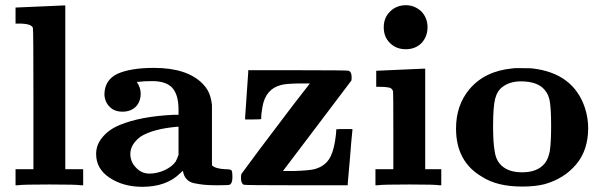

<svg xmlns="http://www.w3.org/2000/svg" viewBox="-20 -715 2323 741"><path d="M43 -686Q74 -687 135 -690L226 -694H232V-62H301V0H292Q278 -3 170 -3Q62 -3 49 0H40V-62H109V-332Q109 -601 107 -607Q102 -624 53 -624H40V-686Z M767 -2Q748 -4 729 -8Q710 -12 699 -25Q689 -36 686 -56L675 -46Q622 6 529 6Q456 6 403 -29Q351 -63 351 -121Q351 -157 376 -186Q401 -216 443 -233Q523 -266 651 -272H669V-292Q669 -349 645 -376Q621 -402 567 -402Q533 -402 513 -399H508Q523 -376 523 -354Q523 -324 505 -304Q485 -284 453 -284Q422 -284 404 -302Q385 -320 383 -349Q383 -406 433 -430Q484 -453 574 -453Q703 -453 763 -391Q785 -368 792 -341Q796 -328 798 -310V-196V-77Q811 -64 848 -62Q869 -62 873 -58Q877 -54 877 -31Q877 -7 866 -2Q862 0 816 0Q789 0 767 -2ZM505 -68Q526 -45 557 -45Q587 -45 617 -59Q646 -73 659 -93Q659 -94 660 -96Q661 -98 662.5 -101Q664 -104 665 -107L669 -117V-226H666Q571 -218 523 -188Q483 -158 483 -121Q483 -90 505 -68Z M926 -262Q926 -264 932 -349Q938 -433 938 -436V-444H1130Q1320 -444 1326 -442Q1337 -437 1337 -418Q1337 -405 1336 -404L1203 -228L1072 -55H1115Q1173 -57 1193 -62Q1230 -72 1248 -98Q1265 -121 1273 -170Q1278 -202 1278 -216Q1288 -217 1309 -217H1340V-211Q1336 -176 1331 -109Q1322 -8 1322 -6V0H1123Q925 0 921 -2Q910 -7 910 -28Q910 -40 912 -44Q914 -47 980 -136Q1001 -164 1045 -222Q1089 -280 1110 -308L1176 -393H1134Q1082 -392 1065 -387Q1005 -372 993 -303Q988 -278 988 -256Q988 -254 957 -254H926Z M1486 -671Q1510 -695 1548 -695Q1582 -694 1607 -670Q1630 -645 1630 -610Q1630 -574 1607 -549Q1583 -525 1546 -525Q1509 -525 1485 -549Q1461 -572 1461 -610Q1461 -647 1486 -671ZM1435 -442 1525 -446 1615 -450H1621V-62H1683V0H1675Q1663 -3 1560 -3Q1451 -3 1438 0H1429V-62H1498V-209Q1498 -359 1497 -362Q1494 -374 1482 -377Q1469 -380 1444 -380H1432V-442Z M1987 -452Q2029 -452 2034 -451Q2192 -433 2237 -300Q2250 -260 2250 -221Q2250 -136 2204 -81Q2157 -25 2081 -4Q2045 5 1995 5Q1898 5 1840 -33Q1740 -91 1740 -219Q1740 -309 1792 -371Q1851 -441 1958 -451Q1962 -452 1973 -452ZM1990 -401Q1948 -401 1920 -380Q1899 -365 1891 -334Q1883 -302 1883 -230Q1883 -164 1889 -132Q1893 -102 1908 -84Q1936 -50 1995 -50Q2054 -50 2082 -84Q2096 -101 2102 -132Q2107 -167 2107 -230Q2107 -291 2102 -323Q2098 -349 2083 -367Q2056 -401 1990 -401Z"/></svg>

Font: KaTeX_Main
Style: Bold
Weight: 700
Version: Version